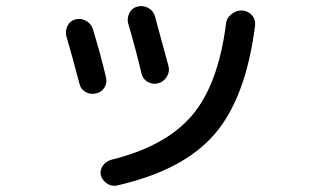

<svg xmlns="http://www.w3.org/2000/svg" viewBox="-20 -593 1040 631"><path d="M776.4 -558.6Q795.9 -556.6 808.1 -543Q820.3 -529.3 818.4 -509.8Q788.1 -270.5 684.6 -151.4Q581.1 -32.2 364.3 16.6Q347.7 20.5 332.5 10.7Q317.4 1 311.5 -15.6Q307.6 -32.2 316.9 -46.9Q326.2 -61.5 343.8 -67.4Q523.4 -111.3 610.4 -212.9Q697.3 -314.5 722.7 -514.6Q724.6 -534.2 741.2 -546.9Q757.8 -559.6 776.4 -558.6ZM241.2 -317.4Q217.8 -407.2 198.2 -473.6Q193.4 -491.2 202.1 -508.3Q210.9 -525.4 228.5 -529.3Q246.1 -534.2 263.2 -524.4Q280.3 -514.6 285.2 -497.1Q308.6 -421.9 328.1 -339.8Q333 -322.3 323.7 -306.2Q314.5 -290 295.9 -286.1Q278.3 -281.2 261.7 -290.5Q245.1 -299.8 241.2 -317.4ZM445.3 -350.6Q426.8 -428.7 401.4 -515.6Q396.5 -533.2 405.3 -550.3Q414.1 -567.4 431.6 -571.3Q450.2 -576.2 467.3 -566.9Q484.4 -557.6 489.3 -539.1Q508.8 -468.8 534.2 -374Q538.1 -356.4 527.8 -340.3Q517.6 -324.2 500 -319.3Q482.4 -314.5 465.8 -323.7Q449.2 -333 445.3 -350.6Z"/></svg>

Font: Rounded-X Mgen+ 2m medium
Style: Regular
Weight: 500
Designer: [Source Han Sans]
Ryoko NISHIZUKA  (kana & ideographs); Paul D. Hunt (Latin, Greek & Cyrillic); Wenlong ZHANG  (bopomofo
Version: Version 1.059.20150602